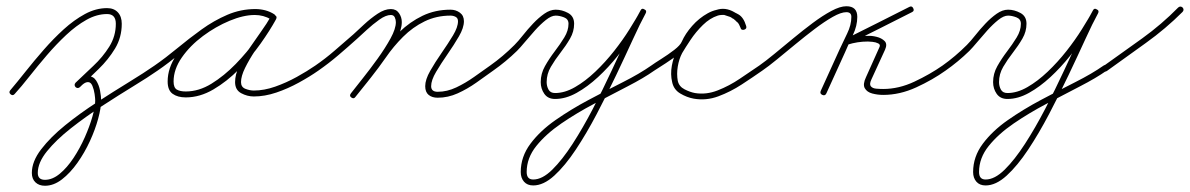

<svg xmlns="http://www.w3.org/2000/svg" viewBox="-20 -295 3811 615"><path d="M14 7Q7 1 13 -6Q35 -32 62 -66Q89 -100 120 -135.5Q151 -171 184 -201Q217 -231 252 -250Q287 -269 323 -269Q345 -269 357.5 -255.5Q370 -242 370 -219Q370 -175 348.5 -139.5Q327 -104 296 -74Q265 -44 236 -16Q229 -10 222 -16Q216 -23 222 -30Q249 -56 279 -84Q309 -112 330 -145.5Q351 -179 351 -219Q351 -250 323 -250Q290 -250 257 -231.5Q224 -213 192 -183Q160 -153 130 -118Q100 -83 74 -50Q48 -17 27 6Q21 13 14 7ZM222 -16Q216 -23 222 -30Q230 -37 240.5 -44Q251 -51 262 -51Q279 -51 288 -37Q297 -23 300.5 -4.5Q304 14 304 27Q304 50 294.5 85Q285 120 268 157Q251 194 228 226.5Q205 259 178.5 279.5Q152 300 124 300Q105 300 93.5 289Q82 278 82 259Q82 222 112 183Q142 144 189 106Q236 68 290 33Q344 -2 393 -32Q442 -62 475 -85Q482 -90 488 -82Q493 -75 485 -69Q455 -48 407.5 -19Q360 10 307 44.5Q254 79 207 116Q160 153 130.5 189.5Q101 226 101 259Q101 281 124 281Q148 281 171.5 261.5Q195 242 215.5 211Q236 180 251.5 145Q267 110 276 78.5Q285 47 285 27Q285 20 283 6Q281 -8 276 -20Q271 -32 262 -32Q255 -32 247.5 -26.5Q240 -21 236 -16Q229 -10 222 -16Z M485 -69Q478 -64 472 -72Q467 -79 475 -85Q511 -110 548.5 -141Q586 -172 625.5 -200.5Q665 -229 708 -247.5Q751 -266 798 -266Q814 -266 829.5 -262Q845 -258 859 -249Q866 -243 861 -236Q856 -228 848 -233Q824 -247 796 -247Q760 -247 715.5 -228.5Q671 -210 630 -179.5Q589 -149 562.5 -111Q536 -73 536 -34Q536 -14 546.5 -8Q557 -2 575 -2Q617 -2 657.5 -27Q698 -52 735 -90Q772 -128 801 -169Q830 -210 848 -243Q852 -251 861 -246Q869 -242 864 -233Q854 -214 835 -187.5Q816 -161 797 -132.5Q778 -104 765 -77.5Q752 -51 752 -32Q752 -16 766 -10.5Q780 -5 793 -5Q826 -5 861.5 -17.5Q897 -30 930.5 -48.5Q964 -67 990 -85Q990 -85 990 -85Q990 -85 990 -85Q997 -90 1003 -82Q1008 -75 1000 -69Q973 -50 937.5 -30.5Q902 -11 865 1.5Q828 14 793 14Q772 14 752.5 3.5Q733 -7 733 -32Q733 -56 746 -83.5Q759 -111 778 -139Q797 -167 816 -193.5Q835 -220 848 -243Q852 -251 861 -246Q869 -242 864 -233Q845 -198 814.5 -155Q784 -112 745.5 -73Q707 -34 663.5 -8.5Q620 17 575 17Q549 17 533 5.5Q517 -6 517 -34Q517 -77 545 -118.5Q573 -160 616.5 -193Q660 -226 708 -246Q756 -266 796 -266Q830 -266 858 -249Q866 -245 860 -236Q855 -228 847 -233Q837 -241 824 -244Q811 -247 798 -247Q753 -247 712 -229Q671 -211 632 -182.5Q593 -154 556.5 -123.5Q520 -93 485 -69Q485 -69 485 -69Q485 -69 485 -69Z M1000 -69Q993 -64 987 -72Q982 -79 990 -85Q1022 -107 1052 -133Q1082 -159 1112 -185Q1125 -197 1146 -216.5Q1167 -236 1189.5 -251Q1212 -266 1232 -266Q1249 -266 1258 -253Q1267 -240 1267 -224Q1267 -200 1250 -167.5Q1233 -135 1208 -100Q1183 -65 1158.5 -34.5Q1134 -4 1118 16Q1118 16 1118 16Q1118 16 1118 16Q1113 23 1105 17Q1098 12 1104 4Q1118 -14 1141.5 -43.5Q1165 -73 1189.5 -107Q1214 -141 1231 -172Q1248 -203 1248 -224Q1248 -232 1244.5 -239.5Q1241 -247 1232 -247Q1216 -247 1195 -232Q1174 -217 1154.5 -199Q1135 -181 1124 -171Q1094 -144 1063.5 -118Q1033 -92 1000 -69Q1000 -69 1000 -69Q1000 -69 1000 -69ZM1118 16Q1113 23 1105 17Q1098 12 1104 4Q1128 -27 1153 -58Q1178 -89 1200 -121Q1226 -160 1259.5 -192.5Q1293 -225 1333.5 -244.5Q1374 -264 1423 -264Q1440 -264 1453 -254.5Q1466 -245 1466 -227Q1466 -206 1450 -178.5Q1434 -151 1413.5 -121.5Q1393 -92 1377 -65Q1361 -38 1361 -19Q1361 -1 1382 -1Q1412 -1 1441.5 -15Q1471 -29 1498.5 -48.5Q1526 -68 1550 -85Q1550 -85 1550 -85Q1550 -85 1550 -85Q1557 -90 1563 -82Q1568 -75 1560 -69Q1535 -51 1506 -30.5Q1477 -10 1446 4Q1415 18 1382 18Q1364 18 1353 9Q1342 0 1342 -19Q1342 -40 1358 -68Q1374 -96 1394.5 -125.5Q1415 -155 1431 -181.5Q1447 -208 1447 -227Q1447 -237 1439.5 -241Q1432 -245 1423 -245Q1378 -245 1340 -226.5Q1302 -208 1271 -177Q1240 -146 1216 -111Q1193 -78 1168 -46.5Q1143 -15 1118 16Q1118 16 1118 16Q1118 16 1118 16Z M1547 -72Q1542 -79 1550 -85Q1591 -114 1628 -151Q1640 -163 1655 -182Q1670 -201 1687.5 -219.5Q1705 -238 1723.5 -251Q1742 -264 1760 -264Q1780 -264 1799.5 -253.5Q1819 -243 1819 -219Q1819 -194 1806 -171.5Q1793 -149 1775.5 -126.5Q1758 -104 1744.5 -81Q1731 -58 1731 -32Q1731 -19 1737 -8Q1743 3 1758 3Q1789 3 1822 -16Q1855 -35 1887 -65.5Q1919 -96 1947 -131.5Q1975 -167 1996.5 -201.5Q2018 -236 2032 -261Q2036 -270 2044 -265Q2053 -261 2048 -252Q2031 -221 2007 -168.5Q1983 -116 1953.5 -54Q1924 8 1891.5 70Q1859 132 1824.5 184Q1790 236 1755.5 267.5Q1721 299 1688 299Q1669 299 1658.5 287Q1648 275 1648 256Q1648 207 1679 165.5Q1710 124 1759.5 89.5Q1809 55 1865.5 25Q1922 -5 1975.5 -32Q2029 -59 2066 -85Q2066 -85 2066 -85Q2066 -85 2066 -85Q2073 -90 2079 -82Q2084 -75 2076 -69Q2042 -45 1990.5 -18.5Q1939 8 1883 37.5Q1827 67 1778 100.5Q1729 134 1698 172.5Q1667 211 1667 256Q1667 280 1688 280Q1717 280 1749 248.5Q1781 217 1814 166Q1847 115 1879 53.5Q1911 -8 1939.5 -69.5Q1968 -131 1991.5 -181.5Q2015 -232 2032 -262Q2036 -270 2044 -265Q2053 -261 2048 -253Q2034 -225 2011 -189Q1988 -153 1958.5 -116Q1929 -79 1895.5 -48Q1862 -17 1827 2.5Q1792 22 1758 22Q1735 22 1723.5 5.5Q1712 -11 1712 -32Q1712 -59 1725.5 -83Q1739 -107 1756.5 -130Q1774 -153 1787.5 -175Q1801 -197 1801 -219Q1801 -234 1786.5 -239.5Q1772 -245 1760 -245Q1746 -245 1728.5 -231Q1711 -217 1693.5 -197.5Q1676 -178 1661 -160Q1646 -142 1636 -132Q1600 -97 1560 -69Q1553 -64 1547 -72Z M2063 -72Q2058 -80 2066 -85Q2077 -93 2098.5 -106.5Q2120 -120 2139.5 -135Q2159 -150 2164 -162Q2175 -187 2197 -212Q2219 -237 2247 -252.5Q2275 -268 2304 -265Q2304 -265 2305 -265Q2306 -265 2306 -265Q2330 -258 2346 -248.5Q2362 -239 2370 -212Q2373 -203 2364 -200Q2355 -197 2352 -206Q2348 -217 2342 -224Q2342 -224 2342 -223Q2342 -223 2342 -223Q2339 -226 2335.5 -229.5Q2332 -233 2329 -235Q2329 -235 2329 -235Q2328 -235 2328 -235Q2304 -253 2279 -245Q2254 -237 2231.5 -215Q2209 -193 2192 -167.5Q2175 -142 2165 -125Q2165 -125 2165 -125Q2165 -125 2165 -125Q2155 -106 2151 -82Q2147 -58 2151 -36Q2155 -18 2172.5 -9Q2190 0 2206 3Q2206 3 2206 3Q2206 3 2206 3Q2242 9 2279 -5.5Q2316 -20 2350 -43Q2384 -66 2412 -85Q2412 -85 2412 -85Q2412 -85 2412 -85Q2419 -90 2425 -82Q2430 -75 2422 -69Q2392 -48 2356 -24.5Q2320 -1 2281 13.5Q2242 28 2202 21Q2202 21 2202 21Q2202 21 2202 21Q2180 17 2159 4.5Q2138 -8 2133 -32Q2127 -57 2132 -84.5Q2137 -112 2149 -135Q2149 -135 2149 -135Q2149 -135 2149 -135Q2161 -156 2181 -184Q2201 -212 2226.5 -235Q2252 -258 2281 -265Q2310 -272 2340 -251Q2340 -251 2339 -251Q2339 -251 2339 -251Q2344 -248 2348 -244.5Q2352 -241 2356 -237Q2356 -237 2356 -237Q2356 -236 2356 -236Q2365 -227 2370 -212Q2373 -204 2364 -201Q2354 -197 2352 -206Q2345 -229 2332.5 -235Q2320 -241 2300 -247Q2300 -247 2301 -247Q2302 -247 2302 -247Q2277 -249 2253 -234.5Q2229 -220 2210 -197.5Q2191 -175 2182 -154Q2175 -139 2155 -123Q2135 -107 2112.5 -92.5Q2090 -78 2076 -69Q2068 -64 2063 -72Z M2422 -69Q2415 -64 2409 -72Q2404 -79 2412 -85Q2432 -99 2460 -122Q2488 -145 2520 -171.5Q2552 -198 2583.5 -221.5Q2615 -245 2643 -260Q2671 -275 2691 -275Q2726 -275 2726 -241Q2726 -212 2712 -183Q2698 -154 2687 -128Q2672 -95 2657 -62Q2642 -29 2627 4Q2627 4 2627 4Q2627 4 2627 4Q2623 13 2614 9Q2605 5 2609 -4Q2624 -37 2639 -70Q2654 -103 2669 -136Q2680 -160 2693.5 -187.5Q2707 -215 2707 -241Q2707 -256 2691 -256Q2674 -256 2647.5 -241Q2621 -226 2590 -202.5Q2559 -179 2527.5 -153Q2496 -127 2468.5 -104.5Q2441 -82 2422 -69Q2422 -69 2422 -69Q2422 -69 2422 -69ZM2893 -273Q2901 -277 2905 -269Q2910 -260 2901 -256Q2850 -230 2799 -204.5Q2748 -179 2696 -153Q2688 -149 2685 -158Q2681 -168 2689 -170Q2707 -176 2724.5 -178.5Q2742 -181 2760 -180Q2760 -180 2760 -180Q2760 -180 2760 -180Q2772 -181 2788 -177Q2804 -173 2813.5 -163.5Q2823 -154 2815 -136Q2815 -136 2815 -136Q2815 -136 2815 -136Q2804 -112 2793 -88Q2782 -64 2771 -40Q2771 -40 2771 -40Q2771 -40 2771 -40Q2764 -25 2769.5 -18.5Q2775 -12 2786.5 -11Q2798 -10 2809 -10Q2859 -10 2909 -33.5Q2959 -57 2999 -85Q2999 -85 2999 -85Q2999 -85 2999 -85Q3006 -90 3012 -82Q3017 -75 3009 -69Q2967 -39 2914.5 -15Q2862 9 2809 9Q2791 9 2774 4.5Q2757 0 2750 -12.5Q2743 -25 2754 -48Q2754 -48 2754 -48Q2754 -48 2754 -48Q2765 -72 2775.5 -96Q2786 -120 2797 -144Q2797 -144 2797 -144Q2797 -144 2797 -144Q2801 -152 2793 -156Q2785 -160 2774.5 -161Q2764 -162 2760 -162Q2760 -162 2760 -162Q2760 -162 2760 -162Q2743 -162 2727 -159.5Q2711 -157 2695 -152Q2686 -150 2683 -158Q2680 -166 2688 -170Q2739 -195 2790 -221Q2841 -247 2893 -273Q2893 -273 2893 -273Q2893 -273 2893 -273Z M2996 -72Q2991 -79 2999 -85Q3040 -114 3077 -151Q3089 -163 3104 -182Q3119 -201 3136.5 -219.5Q3154 -238 3172.5 -251Q3191 -264 3209 -264Q3229 -264 3248.5 -253.5Q3268 -243 3268 -219Q3268 -194 3255 -171.5Q3242 -149 3224.5 -126.5Q3207 -104 3193.5 -81Q3180 -58 3180 -32Q3180 -19 3186 -8Q3192 3 3207 3Q3238 3 3271 -16Q3304 -35 3336 -65.5Q3368 -96 3396 -131.5Q3424 -167 3445.5 -201.5Q3467 -236 3481 -261Q3485 -270 3493 -265Q3502 -261 3497 -252Q3480 -221 3456 -168.5Q3432 -116 3402.5 -54Q3373 8 3340.5 70Q3308 132 3273.5 184Q3239 236 3204.5 267.5Q3170 299 3137 299Q3118 299 3107.5 287Q3097 275 3097 256Q3097 207 3128 165.5Q3159 124 3208.5 89.5Q3258 55 3314.5 25Q3371 -5 3424.5 -32Q3478 -59 3515 -85Q3515 -85 3515 -85Q3515 -85 3515 -85Q3522 -90 3528 -82Q3533 -75 3525 -69Q3491 -45 3439.5 -18.5Q3388 8 3332 37.5Q3276 67 3227 100.5Q3178 134 3147 172.5Q3116 211 3116 256Q3116 280 3137 280Q3166 280 3198 248.5Q3230 217 3263 166Q3296 115 3328 53.5Q3360 -8 3388.5 -69.5Q3417 -131 3440.5 -181.5Q3464 -232 3481 -262Q3485 -270 3493 -265Q3502 -261 3497 -253Q3483 -225 3460 -189Q3437 -153 3407.5 -116Q3378 -79 3344.5 -48Q3311 -17 3276 2.5Q3241 22 3207 22Q3184 22 3172.5 5.5Q3161 -11 3161 -32Q3161 -59 3174.5 -83Q3188 -107 3205.5 -130Q3223 -153 3236.5 -175Q3250 -197 3250 -219Q3250 -234 3235.5 -239.5Q3221 -245 3209 -245Q3195 -245 3177.5 -231Q3160 -217 3142.5 -197.5Q3125 -178 3110 -160Q3095 -142 3085 -132Q3049 -97 3009 -69Q3002 -64 2996 -72Z M3512 -70Q3507 -78 3514 -83Q3576 -127 3638.5 -172Q3701 -217 3754 -271Q3754 -271 3754 -271Q3754 -271 3754 -271Q3761 -277 3768 -271Q3774 -264 3768 -257Q3714 -203 3650.5 -157.5Q3587 -112 3526 -68Q3518 -62 3512 -70Z"/></svg>

Font: FRB American Cursive Guidelines Arrows Extralight
Style: Italic
Weight: 200
Italic angle: -25°
Version: Version 2.0;Modular Font Editor K font №1